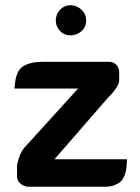

<svg xmlns="http://www.w3.org/2000/svg" viewBox="-20 -712 535 733"><path d="M249 -577Q225 -577 209 -594Q193 -611 193 -633Q193 -658 209.5 -675Q226 -692 249 -692Q273 -692 291 -675Q309 -658 309 -633.5Q309 -609 291 -593Q273 -577 249 -577ZM435 -405Q435 -390 418 -368Q401 -346 394 -341L188 -104H465L464 -89Q463 -59 454.5 -39.5Q446 -20 431.5 -12Q417 -4 405.5 -1.5Q394 1 377 1H84Q75 -1 74 -2Q73 -2 71 -3Q66 -5 62 -8Q45 -20 45 -38V-80Q45 -86 46 -87Q55 -126 72 -147L278 -374H35L37 -390Q41 -440 67 -458Q93 -476 147 -476H397Q413 -476 424 -464.5Q435 -453 435 -436Z"/></svg>

Font: FifthLeg
Style: Bold
Weight: 700
Designer: Jakub Steiner
Version: Version 1.0